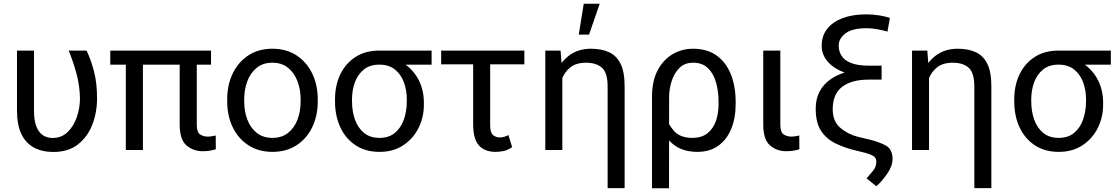

<svg xmlns="http://www.w3.org/2000/svg" viewBox="-20 -797 5927 1020"><path d="M70.3 -528.3H160.6V-208Q160.6 -155.8 173.6 -124Q186.5 -92.3 208.7 -78.1Q231 -64 259.3 -64Q307.1 -64 339.6 -95.7Q372.1 -127.4 388.4 -175.8Q404.8 -224.1 404.8 -274.4Q403.8 -340.8 386.7 -404.5Q369.6 -468.3 344.7 -528.3H439.9Q461.9 -482.9 478.8 -419.9Q495.6 -356.9 495.6 -274.9Q495.6 -199.7 470.5 -134.8Q445.3 -69.8 394 -29.8Q342.8 10.3 263.7 10.3Q204.1 10.3 160.6 -12.9Q117.2 -36.1 93.8 -84.5Q70.3 -132.8 70.3 -209Z M1101.1 -528.3V-453.6H565.9V-528.3ZM739.3 -528.3V0H648.4V-528.3ZM934.6 -528.3H1025.4V-134.8Q1025.4 -94.2 1043 -82.8Q1060.5 -71.3 1083.5 -71.3Q1094.7 -71.3 1107.2 -73.5Q1119.6 -75.7 1126 -77.1L1126.5 -3.9Q1115.7 -0.5 1098.4 2.9Q1081.1 6.3 1056.6 6.3Q1006.3 6.3 970.5 -24.7Q934.6 -55.7 934.6 -135.3Z M1187 -258.3V-269.5Q1187 -345.7 1216.3 -406.5Q1245.6 -467.3 1299.3 -502.7Q1353 -538.1 1426.8 -538.1Q1501.5 -538.1 1555.4 -502.7Q1609.4 -467.3 1638.7 -406.5Q1668 -345.7 1668 -269.5V-258.3Q1668 -181.6 1638.7 -121.1Q1609.4 -60.5 1555.4 -25.4Q1501.5 9.8 1427.7 9.8Q1353.5 9.8 1299.6 -25.4Q1245.6 -60.5 1216.3 -121.1Q1187 -181.6 1187 -258.3ZM1277.3 -269.5V-258.3Q1277.3 -206.1 1293.9 -161.9Q1310.5 -117.7 1344 -91.1Q1377.4 -64.5 1427.7 -64.5Q1477.1 -64.5 1510.5 -91.1Q1543.9 -117.7 1560.5 -161.9Q1577.1 -206.1 1577.1 -258.3V-269.5Q1577.1 -321.3 1560.3 -365.5Q1543.5 -409.7 1510.3 -436.8Q1477.1 -463.9 1426.8 -463.9Q1377 -463.9 1343.8 -436.8Q1310.5 -409.7 1293.9 -365.5Q1277.3 -321.3 1277.3 -269.5Z M1759.8 -258.3V-269.5Q1759.8 -343.3 1787.8 -401.9Q1815.9 -460.4 1868.7 -494.4Q1921.4 -528.3 1995.1 -528.3Q2018.1 -526.4 2035.6 -508.3Q2053.2 -490.2 2090.3 -480Q2157.7 -448.2 2194.8 -388.7Q2231.9 -329.1 2231.9 -251V-240.2Q2231.9 -174.8 2203.9 -117.9Q2175.8 -61 2122.8 -25.6Q2069.8 9.8 1996.1 9.8Q1921.9 9.8 1868.9 -25.4Q1815.9 -60.5 1787.8 -121.1Q1759.8 -181.6 1759.8 -258.3ZM1850.1 -269.5V-258.3Q1850.1 -206.1 1865.7 -161.9Q1881.3 -117.7 1913.6 -91.1Q1945.8 -64.5 1996.1 -64.5Q2045.9 -64.5 2077.9 -91.1Q2109.9 -117.7 2125.5 -161.9Q2141.1 -206.1 2141.1 -258.3V-269.5Q2141.1 -318.4 2125.5 -360.4Q2109.9 -402.3 2077.6 -428Q2045.4 -453.6 1995.1 -453.6Q1945.3 -453.6 1913.3 -428Q1881.3 -402.3 1865.7 -360.4Q1850.1 -318.4 1850.1 -269.5ZM2272.9 -528.3V-453.6H1994.6V-528.3Z M2765.6 -528.3V-455.1H2323.7V-528.3ZM2493.7 -528.3H2584V-131.8Q2584 -91.8 2599.4 -79.3Q2614.7 -66.9 2635.3 -66.9Q2648.9 -66.9 2660.6 -70.8Q2672.4 -74.7 2680.7 -79.6L2700.7 -15.6Q2677.7 0.5 2656.2 5.1Q2634.8 9.8 2612.3 9.8Q2556.2 9.8 2524.9 -23.7Q2493.7 -57.1 2493.7 -136.7Z M2967.3 -415.5V0H2877V-528.3H2958ZM2948.7 -281.2 2910.6 -280.3Q2910.6 -355 2935.5 -413.3Q2960.4 -471.7 3007.3 -504.9Q3054.2 -538.1 3119.6 -538.1Q3174.8 -538.1 3214.8 -520Q3254.9 -502 3276.6 -458.5Q3298.3 -415 3298.3 -338.9V202.6H3208V-337.4Q3208 -410.2 3178 -437Q3147.9 -463.9 3092.8 -463.9Q3041.5 -463.9 3009.8 -439Q2978 -414.1 2963.4 -372.6Q2948.7 -331.1 2948.7 -281.2ZM3054.7 -613.3 3081.1 -777.3H3166L3109.4 -613.3Z M3443.8 203.1V-282.7Q3443.8 -366.2 3473.6 -423.1Q3503.4 -480 3553 -509Q3602.5 -538.1 3661.6 -538.1Q3736.8 -538.1 3787.1 -502Q3837.4 -465.8 3862.8 -401.9Q3888.2 -337.9 3888.2 -254.9V-244.6Q3888.2 -169.9 3864.7 -112.5Q3841.3 -55.2 3795.9 -22.7Q3750.5 9.8 3685.5 9.8Q3617.7 9.8 3571.8 -19.5Q3525.9 -48.8 3500 -102.8Q3474.1 -156.7 3466.8 -231.4Q3467.8 -230.5 3489.3 -212.9Q3510.7 -195.3 3510.7 -195.3Q3524.9 -143.6 3558.1 -104Q3591.3 -64.5 3658.2 -64.5Q3707 -64.5 3737.8 -88.6Q3768.6 -112.8 3783 -153.6Q3797.4 -194.3 3797.4 -244.6V-254.9Q3797.4 -311.5 3783.9 -359.1Q3770.5 -406.7 3740.7 -435.3Q3710.9 -463.9 3661.6 -463.9Q3616.2 -463.9 3588.1 -434.8Q3560.1 -405.8 3547.4 -363.5Q3534.7 -321.3 3534.7 -281.7L3534.2 203.1Z M4034.7 -528.3H4125.5V-134.8Q4125.5 -94.2 4143.3 -82.8Q4161.1 -71.3 4183.6 -71.3Q4194.8 -71.3 4207.3 -73.5Q4219.7 -75.7 4226.1 -77.1L4226.6 -3.9Q4215.8 -0.5 4198.2 2.9Q4180.7 6.3 4156.7 6.3Q4106.4 6.3 4070.6 -24.7Q4034.7 -55.7 4034.7 -135.3Z M4707.5 -701.7 4694.8 -629.4Q4668 -636.7 4640.1 -641.8Q4612.3 -647 4583 -647Q4505.9 -647 4470.7 -619.1Q4435.5 -591.3 4435.5 -555.2Q4435.5 -523.4 4451.7 -499.3Q4467.8 -475.1 4502.9 -461.7Q4538.1 -448.2 4594.7 -448.2H4663.6V-391.6H4592.8Q4518.1 -391.6 4462.4 -413.1Q4406.7 -434.6 4376 -471.2Q4345.2 -507.8 4345.2 -553.2Q4345.2 -606.4 4374.5 -643.8Q4403.8 -681.2 4456.8 -700.9Q4509.8 -720.7 4582 -720.7Q4616.2 -720.7 4650.4 -715.3Q4684.6 -710 4707.5 -701.7ZM4592.8 -428.7H4663.6V-374H4594.7Q4503.9 -374 4453.9 -335.7Q4403.8 -297.4 4403.8 -216.8Q4403.8 -151.4 4445.6 -116.7Q4487.3 -82 4541 -69.3L4595.2 -56.6Q4654.8 -42 4688.2 -22.5Q4721.7 -2.9 4721.7 49.3Q4720.7 87.9 4690.9 129.4Q4661.1 170.9 4635.7 192.4L4583.5 150.9Q4605.5 125.5 4620.4 107.2Q4635.3 88.9 4635.3 60.1Q4635.3 41 4617.9 30.8Q4600.6 20.5 4560.1 10.7L4531.7 3.9Q4467.3 -11.2 4418.2 -35.4Q4369.1 -59.6 4341.3 -102.8Q4313.5 -146 4313.5 -218.8Q4313.5 -287.6 4349.1 -334.2Q4384.8 -380.9 4447.8 -404.8Q4510.7 -428.7 4592.8 -428.7Z M4915.5 -415.5V0H4825.2V-528.3H4906.2ZM4897 -281.2 4858.9 -280.3Q4858.9 -355 4883.8 -413.3Q4908.7 -471.7 4955.6 -504.9Q5002.4 -538.1 5067.9 -538.1Q5123 -538.1 5163.1 -520Q5203.1 -502 5224.9 -458.5Q5246.6 -415 5246.6 -338.9V202.6H5156.2V-337.4Q5156.2 -410.2 5126.2 -437Q5096.2 -463.9 5041 -463.9Q4989.7 -463.9 4958 -439Q4926.3 -414.1 4911.6 -372.6Q4897 -331.1 4897 -281.2Z M5368.2 -258.3V-269.5Q5368.2 -343.3 5396.2 -401.9Q5424.3 -460.4 5477.1 -494.4Q5529.8 -528.3 5603.5 -528.3Q5626.5 -526.4 5644 -508.3Q5661.6 -490.2 5698.7 -480Q5766.1 -448.2 5803.2 -388.7Q5840.3 -329.1 5840.3 -251V-240.2Q5840.3 -174.8 5812.3 -117.9Q5784.2 -61 5731.2 -25.6Q5678.2 9.8 5604.5 9.8Q5530.3 9.8 5477.3 -25.4Q5424.3 -60.5 5396.2 -121.1Q5368.2 -181.6 5368.2 -258.3ZM5458.5 -269.5V-258.3Q5458.5 -206.1 5474.1 -161.9Q5489.7 -117.7 5522 -91.1Q5554.2 -64.5 5604.5 -64.5Q5654.3 -64.5 5686.3 -91.1Q5718.3 -117.7 5733.9 -161.9Q5749.5 -206.1 5749.5 -258.3V-269.5Q5749.5 -318.4 5733.9 -360.4Q5718.3 -402.3 5686 -428Q5653.8 -453.6 5603.5 -453.6Q5553.7 -453.6 5521.7 -428Q5489.7 -402.3 5474.1 -360.4Q5458.5 -318.4 5458.5 -269.5ZM5881.3 -528.3V-453.6H5603V-528.3Z"/></svg>

Font: RobotoDEMO
Style: Regular
Weight: 400
Designer: Christian Robertson
Foundry: Google
Version: Version 2.136